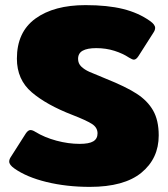

<svg xmlns="http://www.w3.org/2000/svg" viewBox="-20 -715 655 750"><path d="M36 -57Q16 -71 16 -84Q16 -93 23 -103L81 -194Q90 -207 99 -207Q107 -207 118 -200Q154 -178 200.5 -165.5Q247 -153 291 -153Q328 -153 344.5 -163Q361 -173 361 -194Q361 -217 339 -231Q317 -245 263 -266Q162 -305 104 -354.5Q46 -404 46 -486Q46 -590 118.5 -642.5Q191 -695 314 -695Q400 -695 460.5 -680Q521 -665 566 -633Q586 -619 586 -606Q586 -597 579 -587L521 -496Q512 -482 503 -482Q497 -482 484 -490Q460 -506 427 -516.5Q394 -527 356 -527Q321 -527 303 -517Q285 -507 285 -485Q285 -467 297.5 -455Q310 -443 329 -434.5Q348 -426 395 -407Q470 -377 513 -349.5Q556 -322 578 -283.5Q600 -245 600 -186Q600 -96 532.5 -40.5Q465 15 331 15Q240 15 162 -4Q84 -23 36 -57Z"/></svg>

Font: Mitr
Style: Bold
Weight: 700
Designer: Thanarat Vachiruckul
Foundry: Cadson Demak
Version: Version 1.003